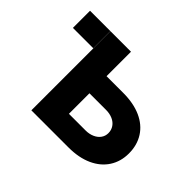

<svg xmlns="http://www.w3.org/2000/svg" viewBox="-117 -720 910 910"><g transform="rotate(45 338.5 -265.0)"><path d="M169 -415.5H32.5V-530.3H169ZM641.2 -182.4Q641.2 -128.4 614.6 -87.2Q588 -45.9 537.7 -22.9Q487.4 0 418.5 0H169.5V-530.3H307.1V-114.2H418.5Q443.1 -114.2 462.8 -122.9Q482.4 -131.5 493.3 -146.8Q504.3 -162.1 504.3 -181.8Q504.3 -202.5 493.3 -218.5Q482.4 -234.4 462.8 -243.1Q443.1 -251.8 418.5 -251.8H259.7V-366.4H418.5Q487.8 -366.4 537.9 -344Q588 -321.6 614.6 -279.9Q641.2 -238.3 641.2 -182.4Z"/></g></svg>

Font: Pretendard JP Variable
Style: Regular
Weight: 400
Designer: Base glyphs from Inter by Rasmus Andersson; Hangul glyphs from Noto Sans CJK(Source Han Sans) by Jang Soo-young and Kang
Foundry: Kil Hyung-jin
Version: Version 1.307;Glyphs 3.2 (3192)